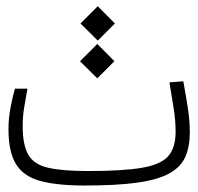

<svg xmlns="http://www.w3.org/2000/svg" viewBox="-20 -586 626 608"><path d="M248.5 1.5Q161.1 1.5 107.9 -12.9Q54.7 -27.3 30.8 -65.9Q6.8 -104.5 6.8 -177.7Q6.8 -211.9 13.9 -248.3Q21 -284.7 27.3 -305.2H66.9Q62 -277.3 56.9 -247.6Q51.8 -217.8 51.8 -187.5Q51.8 -126.5 69.8 -95.7Q87.9 -64.9 132.8 -54.7Q177.7 -44.4 258.3 -44.4Q370.6 -44.4 430.7 -54.9Q490.7 -65.4 513.4 -92.3Q536.1 -119.1 536.1 -168.5Q536.1 -201.2 530.8 -237.3Q525.4 -273.4 516.6 -325.2L560.5 -328.6Q568.8 -283.7 575 -242.9Q581.1 -202.1 581.1 -167.5Q581.1 -122.1 567.1 -89.8Q553.2 -57.6 517.1 -37.4Q481 -17.1 416 -7.8Q351.1 1.5 248.5 1.5ZM288.1 -337.9 233.4 -392.1 288.1 -446.8 342.3 -392.1ZM289.6 -457.5 234.9 -511.7 289.6 -566.4 343.8 -511.7Z"/></svg>

Font: Cascadia Code ExtraLight
Style: Regular
Weight: 200
Monospace: yes
Designer: Aaron Bell
Foundry: Saja Typeworks
Version: Version 2407.024; ttfautohint (v1.8.4)